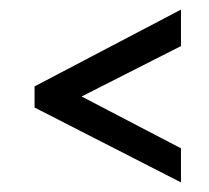

<svg xmlns="http://www.w3.org/2000/svg" viewBox="-20 -418 435 400"><path d="M357 -109V-38L52 -194V-238L357 -398V-322L150 -217Z"/></svg>

Font: Genos SemiBold
Style: Regular
Weight: 600
Designer: Robert E. Leuschke
Foundry: Robert E. Leuschke
Version: Version 1.010